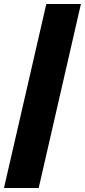

<svg xmlns="http://www.w3.org/2000/svg" viewBox="-20 -828 428 968"><path d="M0 120 213.5 -808H388L175 120Z"/></svg>

Font: Encode Sans Semi Condensed ExBd
Style: Regular
Weight: 800
Width: 4
Designer: Multiple Designers
Foundry: Impallari Type
Version: Version 2.000